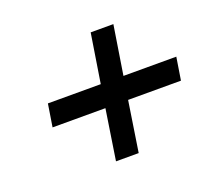

<svg xmlns="http://www.w3.org/2000/svg" viewBox="-85 -614 714 652"><g transform="rotate(-20 272.5 -287.5)"><path d="M68 -249H259L231 -67H313L341 -249H532L545 -331H354L382 -508H300L272 -331H81Z"/></g></svg>

Font: Charger Pro
Style: BdExtObl
Weight: 700
Designer: Jasper
Foundry: Cannot Into Space Fonts
Version: Version 1.09